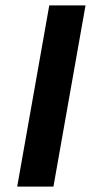

<svg xmlns="http://www.w3.org/2000/svg" viewBox="-20 -695 394 715"><path d="M44 0H179L298.5 -675H163.5Z"/></svg>

Font: Anybody Expanded Medium
Style: Italic
Weight: 500
Width: 7
Italic angle: -10°
Version: Version 1.113;gftools[0.9.25]